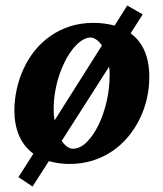

<svg xmlns="http://www.w3.org/2000/svg" viewBox="-20 -583 593 697"><path d="M377.9 -307.1Q377.9 -315.9 377.7 -324.7Q377.4 -333.5 376 -340.8L204.1 -71.8Q213.9 -56.6 224.9 -49.8Q235.8 -43 244.1 -43Q270.5 -43 294.7 -66.9Q318.8 -90.8 337.4 -128.9Q356 -167 366.9 -213.9Q377.9 -260.7 377.9 -307.1ZM350.1 -418Q339.4 -433.1 328.6 -439.9Q317.9 -446.8 309.1 -446.8Q293.9 -446.8 278.1 -436.8Q262.2 -426.8 247.3 -408.9Q232.4 -391.1 219.2 -366.5Q206.1 -341.8 196 -312.7Q186 -283.7 180.4 -251.2Q174.8 -218.8 174.8 -185.1Q174.8 -163.1 178.2 -146ZM522 -303.2Q522 -263.7 513.2 -225.1Q504.4 -186.5 487.3 -151.6Q470.2 -116.7 445.3 -86.7Q420.4 -56.6 388.2 -34.7Q356 -12.7 316.7 -0.2Q277.3 12.2 231.9 12.2Q210.9 12.2 192.4 9.3Q173.8 6.3 157.2 2L98.1 94.2L46.9 60.1L101.1 -24.9Q65.9 -51.3 49.1 -91.3Q32.2 -131.3 32.2 -181.2Q32.2 -220.2 40.8 -259Q49.3 -297.9 65.7 -333.5Q82 -369.1 106.4 -399.4Q130.9 -429.7 162.8 -452.1Q194.8 -474.6 234.1 -487.3Q273.4 -500 319.8 -500Q341.3 -500 360.1 -497.3Q378.9 -494.6 396 -490.2L441.9 -563L498 -530.8L454.1 -461.9Q487.3 -438 504.6 -398.4Q522 -358.9 522 -303.2Z"/></svg>

Font: Charis SIL
Style: Bold Italic
Weight: 700
Italic angle: -11°
Foundry: SIL International
Version: Version 4.112